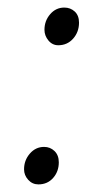

<svg xmlns="http://www.w3.org/2000/svg" viewBox="-20 -482 268 510"><path d="M43.9 -32.2Q43.9 -56.2 59.3 -74Q74.7 -91.8 97.2 -91.8Q113.3 -91.8 124.8 -80.8Q136.2 -69.8 136.2 -50.8Q136.2 -26.4 121.1 -9.3Q106 7.8 82 7.8Q65.9 7.8 54.9 -4.4Q43.9 -16.6 43.9 -32.2ZM98.1 -402.8Q98.1 -426.8 113.3 -444.3Q128.4 -461.9 150.9 -461.9Q167 -461.9 178.5 -451.4Q189.9 -440.9 189.9 -421.9Q189.9 -397 174.3 -379.4Q158.7 -361.8 134.8 -361.8Q119.1 -361.8 108.6 -374.5Q98.1 -387.2 98.1 -402.8Z"/></svg>

Font: Dihjauti S
Style: Bold Italic
Weight: 700
Italic angle: -9°
Designer: T. Christopher White
Version: Version 3.0.0